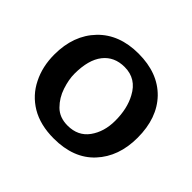

<svg xmlns="http://www.w3.org/2000/svg" viewBox="-138 -740 924 924"><g transform="rotate(45 324.5 -278.0)"><path d="M325 11Q233 11 169 -27Q106 -65 74 -130Q41 -195 41 -277Q41 -408 118 -488Q194 -567 325 -567Q457 -567 533 -489Q608 -411 608 -277Q608 -149 534 -69Q460 11 325 11ZM328 -80Q399 -80 436.5 -132Q474 -184 474 -259Q474 -342 442 -400Q403 -474 323 -474Q253 -474 214 -424.5Q175 -375 175 -280Q175 -241 190.5 -194Q206 -147 239.5 -113.5Q273 -80 328 -80Z"/></g></svg>

Font: MaokenZhuyuanTi
Style: Regular
Weight: 400
Designer: Fontworks Inc & LongZhuTi team: ZERO子、时光羊、荆南、频凡、刘鹏、Little White Dog、帆影Magmeta、奈白不弍、白日月球、ChaoTawei、雨三（排名不分先后）
Version: Version 1.000; 20230222